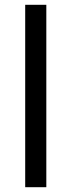

<svg xmlns="http://www.w3.org/2000/svg" viewBox="-20 -780 298 800"><path d="M173 0H85V-760H173Z"/></svg>

Font: Noto Sans Kannada
Style: Regular
Weight: 400
Designer: Jelle Bosma - Monotype Design Team
Foundry: Monotype Imaging Inc.
Version: Version 2.003